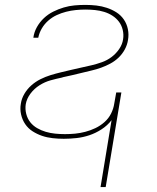

<svg xmlns="http://www.w3.org/2000/svg" viewBox="-20 -558 640 783"><path d="M390 205 435 -68Q418 -46 394 -30.5Q370 -15 344.5 -6.5Q319 2 292.5 5Q266 8 240 8Q218 8 195 5.5Q172 3 151.5 -4Q131 -11 113 -22.5Q95 -34 83 -51.5Q71 -69 66 -91Q61 -113 65 -135Q68 -156 79.5 -175.5Q91 -195 108 -210Q125 -225 145 -235Q165 -245 186 -251.5Q207 -258 228 -263Q249 -268 270 -273Q291 -278 312 -282.5Q333 -287 354 -292Q375 -297 396 -304.5Q417 -312 435 -325.5Q453 -339 466 -358Q479 -377 482 -398Q485 -417 480.5 -436Q476 -455 465 -469.5Q454 -484 438.5 -494Q423 -504 405 -509.5Q387 -515 367.5 -517Q348 -519 328 -519Q309 -519 289 -517Q269 -515 249.5 -510Q230 -505 211.5 -496.5Q193 -488 177 -474Q161 -460 150.5 -442Q140 -424 136 -404H116Q119 -427 130.5 -447.5Q142 -468 159 -484Q176 -500 197 -510.5Q218 -521 240 -527.5Q262 -534 284 -536Q306 -538 328 -538Q351 -538 373 -535.5Q395 -533 416 -526Q437 -519 455 -507.5Q473 -496 485 -478.5Q497 -461 501.5 -439Q506 -417 502 -395Q499 -375 489 -356.5Q479 -338 464 -323.5Q449 -309 430.5 -299Q412 -289 392.5 -282Q373 -275 353.5 -270.5Q334 -266 314 -261Q294 -256 274.5 -251.5Q255 -247 236 -243L234 -242Q210 -237 186.5 -230.5Q163 -224 141.5 -210.5Q120 -197 104.5 -176.5Q89 -156 85 -133Q82 -113 87 -93.5Q92 -74 103.5 -59.5Q115 -45 131.5 -35.5Q148 -26 166.5 -20.5Q185 -15 205 -13Q225 -11 245 -11Q266 -11 286.5 -13Q307 -15 328 -20.5Q349 -26 369 -35.5Q389 -45 406 -60Q423 -75 433 -95Q443 -115 446 -136L454 -181H475L411 205Z"/></svg>

Font: Iosevka Curly Thin Extended
Style: Italic
Weight: 100
Width: 7
Italic angle: -9°
Monospace: yes
Designer: Belleve Invis
Foundry: Belleve Invis
Version: Version 11.1.0; ttfautohint (v1.8.3)